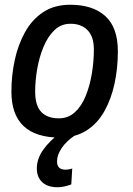

<svg xmlns="http://www.w3.org/2000/svg" viewBox="-20 -569 560 808"><path d="M233 10Q28 10 28 -184Q28 -251 42 -316Q56 -381 85.5 -434Q115 -487 162 -518Q209 -549 275 -549Q371 -549 423.5 -501Q476 -453 476 -353Q476 -282 462 -217Q448 -152 419 -100.5Q390 -49 343.5 -19.5Q297 10 233 10ZM228 -71Q267 -71 295 -96.5Q323 -122 340.5 -165Q358 -208 366.5 -259Q375 -310 375 -361Q375 -415 348.5 -442Q322 -469 277 -469Q237 -469 209 -442Q181 -415 163 -371.5Q145 -328 136.5 -278.5Q128 -229 128 -184Q128 -125 153.5 -98Q179 -71 228 -71ZM237 -13 298 -1Q260 24 240 53.5Q220 83 220 110Q220 145 255 145Q270 145 284 140L280 207Q267 212 252 215.5Q237 219 222 219Q181 219 158 198Q135 177 135 140Q135 99 162 61Q189 23 237 -13Z"/></svg>

Font: Georama Medium
Style: Italic
Weight: 500
Italic angle: -9°
Designer: Jean-Baptiste Levee
Foundry: Production Type
Version: Version 1.000